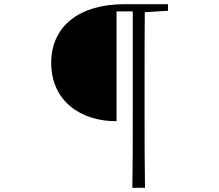

<svg xmlns="http://www.w3.org/2000/svg" viewBox="-20 -754 1040 911"><path d="M608 137H668C666 26 666 -87 666 -201V-395C666 -496 666 -597 667 -696L777 -703V-734H569C357 -734 223 -630 223 -456C223 -274 364 -178 533 -179V-700H610V-200C610 -87 610 26 608 137Z"/></svg>

Font: Noto Serif CJK HK ExtraLight
Style: Regular
Weight: 200
Designer: Ryoko NISHIZUKA 西塚涼子 (kana & ideographs); Frank Grießhammer (Latin, Greek & Cyrillic); Wenlong ZHANG 张文龙 (bopomofo); San
Foundry: Adobe
Version: Version 2.001;hotconv 1.1.0;makeotfexe 2.6.0